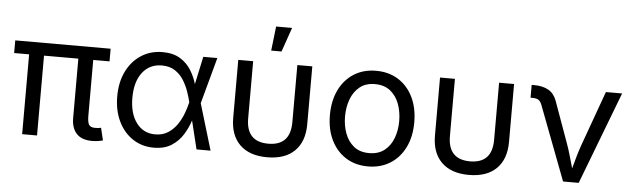

<svg xmlns="http://www.w3.org/2000/svg" viewBox="-48 -939 3725 1129"><g transform="rotate(5 1814.0 -375.0)"><path d="M521 3.9Q459.5 3.9 429.2 -29.1Q398.9 -62 398.9 -121.1V-471.2H196.3V0H108.4V-471.2H20V-545.9H583V-471.2H486.8V-143.1Q486.8 -105 495.8 -89.6Q504.9 -74.2 532.2 -74.2Q546.4 -74.2 553.7 -75.2Q561 -76.2 567.4 -78.1L585 -4.4Q574.2 -1.5 557.4 1.2Q540.5 3.9 521 3.9Z M885.7 11.7Q815.4 11.7 761.2 -24.4Q707 -60.5 676.5 -124.3Q646 -188 646 -270.5Q646 -354 677 -417.5Q708 -481 763.2 -516.8Q818.4 -552.7 889.6 -552.7Q952.6 -552.7 993.9 -527.1Q1035.2 -501.5 1059.1 -462.2Q1083 -422.9 1094.7 -381.8L1129.9 -545.9H1212.9L1138.7 -272.9L1220.7 0H1137.7L1096.7 -167.5Q1083.5 -125.5 1058.3 -84.2Q1033.2 -43 991.2 -15.6Q949.2 11.7 885.7 11.7ZM1071.3 -272.9 1070.8 -274.4Q1064.5 -300.3 1053 -334Q1041.5 -367.7 1021.7 -399.9Q1002 -432.1 970.2 -453.1Q938.5 -474.1 892.1 -474.1Q819.8 -474.1 777.6 -419.4Q735.4 -364.7 735.4 -270Q735.4 -176.8 776.6 -121.8Q817.9 -66.9 887.2 -66.9Q932.6 -66.9 964.8 -88.4Q997.1 -109.9 1018.6 -142.8Q1040 -175.8 1052.5 -210.4Q1064.9 -245.1 1070.8 -271.5Z M1554.7 9.8Q1450.2 9.8 1393.3 -45.9Q1336.4 -101.6 1336.4 -204.1V-545.9H1424.3V-208.5Q1424.3 -70.3 1554.7 -70.3Q1685.1 -70.3 1685.1 -208.5V-545.9H1773.4V-204.1Q1773.4 -101.6 1716.6 -45.9Q1659.7 9.8 1554.7 9.8ZM1524.4 -617.2 1541 -760.7H1635.3L1585.4 -617.2Z M2149.9 11.7Q2075.7 11.7 2019.8 -23.4Q1963.9 -58.6 1932.6 -122.1Q1901.4 -185.5 1901.4 -269.5Q1901.4 -355 1932.6 -418.7Q1963.9 -482.4 2019.8 -517.6Q2075.7 -552.7 2149.9 -552.7Q2224.6 -552.7 2280.8 -517.6Q2336.9 -482.4 2368.2 -418.7Q2399.4 -355 2399.4 -269.5Q2399.4 -185.5 2368.2 -122.1Q2336.9 -58.6 2280.8 -23.4Q2224.6 11.7 2149.9 11.7ZM2149.9 -66.9Q2205.1 -66.9 2240.7 -95.2Q2276.4 -123.5 2293.5 -169.7Q2310.5 -215.8 2310.5 -269.5Q2310.5 -323.7 2293.5 -370.4Q2276.4 -417 2240.7 -445.6Q2205.1 -474.1 2149.9 -474.1Q2095.2 -474.1 2060.1 -445.6Q2024.9 -417 2007.8 -370.6Q1990.7 -324.2 1990.7 -269.5Q1990.7 -215.8 2007.8 -169.7Q2024.9 -123.5 2060.1 -95.2Q2095.2 -66.9 2149.9 -66.9Z M2745.6 9.8Q2641.1 9.8 2584.2 -45.9Q2527.3 -101.6 2527.3 -204.1V-545.9H2615.2V-208.5Q2615.2 -70.3 2745.6 -70.3Q2876 -70.3 2876 -208.5V-545.9H2964.4V-204.1Q2964.4 -101.6 2907.5 -45.9Q2850.6 9.8 2745.6 9.8Z M3301.3 0 3135.3 -436.5Q3127.4 -458 3115 -466.1Q3102.5 -474.1 3080.1 -474.1H3067.9V-549.8H3082.5Q3133.8 -549.8 3167.5 -530.5Q3201.2 -511.2 3216.3 -469.2L3305.2 -222.2Q3317.9 -186.5 3327.9 -151.1Q3337.9 -115.7 3347.7 -81.5Q3356.9 -115.7 3366.9 -151.1Q3377 -186.5 3389.6 -222.2L3506.3 -545.9H3602.1L3393.6 0Z"/></g></svg>

Font: Inter-Regular
Style: Regular
Weight: 400
Designer: Rasmus Andersson
Foundry: rsms
Version: Version 4.000;git-a52131595